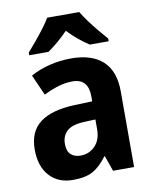

<svg xmlns="http://www.w3.org/2000/svg" viewBox="-86 -831 726 907"><g transform="rotate(-10 276.5 -378.0)"><path d="M281 -557Q380 -557 432.5 -508.5Q485 -460 485 -363V0H384L358 -74H355Q323 -30 287.5 -10Q252 10 191 10Q120 10 78.5 -36Q37 -82 37 -162Q37 -249 93 -291Q149 -333 259 -337L344 -340V-364Q344 -449 268 -449Q234 -449 199.5 -438.5Q165 -428 129 -410L85 -509Q126 -532 176.5 -544.5Q227 -557 281 -557ZM293 -251Q233 -249 207.5 -226Q182 -203 182 -164Q182 -129 199.5 -113Q217 -97 246 -97Q287 -97 315.5 -126Q344 -155 344 -207V-253ZM357 -766Q370 -744 389.5 -717.5Q409 -691 430.5 -665Q452 -639 470 -619V-606H379Q356 -621 329.5 -642.5Q303 -664 279 -690Q254 -664 228.5 -642.5Q203 -621 181 -606H89V-619Q106 -638 128 -664.5Q150 -691 170.5 -718Q191 -745 203 -766Z"/></g></svg>

Font: Noto Sans SemiCondensed
Style: Bold
Weight: 700
Width: 4
Designer: Monotype Design Team
Foundry: Monotype Imaging Inc.
Version: Version 2.013; ttfautohint (v1.8.4.7-5d5b)